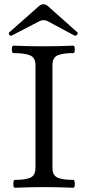

<svg xmlns="http://www.w3.org/2000/svg" viewBox="-20 -881 408 904"><path d="M50 3Q45 3 43.5 -6Q42 -15 43.5 -24.5Q45 -34 50 -34Q99 -34 123 -44.5Q147 -55 147 -91V-575Q147 -610 121 -620.5Q95 -631 43 -631Q38 -631 36.5 -639.5Q35 -648 36.5 -657Q38 -666 43 -666Q114 -663 184 -663Q254 -663 325 -666Q330 -666 331.5 -657Q333 -648 331.5 -639.5Q330 -631 325 -631Q276 -631 251.5 -620.5Q227 -610 227 -575V-91Q227 -55 251.5 -44.5Q276 -34 325 -34Q330 -34 331.5 -24.5Q333 -15 331.5 -6Q330 3 325 3Q256 0 188 0Q118 0 50 3ZM36 -714Q29 -710 24 -717Q19 -724 24 -729L161 -850Q172 -861 184 -861Q197 -861 208 -850L344 -729Q349 -725 342.5 -717.5Q336 -710 330 -714L203 -782Q195 -786 184 -786Q174 -786 167 -782Z"/></svg>

Font: Junicode SmExp
Style: Regular
Weight: 400
Width: 6
Designer: Peter S. Baker
Version: Version 2.205; ttfautohint (v1.8.4)